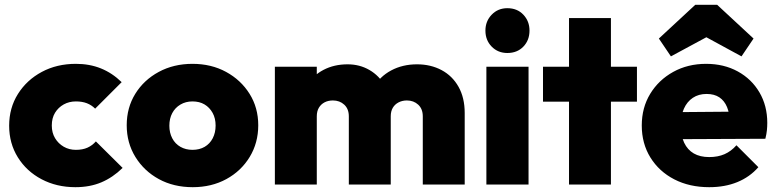

<svg xmlns="http://www.w3.org/2000/svg" viewBox="-20 -766 3220 797"><path d="M293 11Q215 11 152.5 -22Q90 -55 54 -113Q18 -171 18 -244Q18 -318 54.5 -376Q91 -434 153.5 -467.5Q216 -501 295 -501Q352 -501 399 -482Q446 -463 485 -425L375 -315Q360 -330 340.5 -337.5Q321 -345 295 -345Q267 -345 244.5 -332.5Q222 -320 208.5 -298Q195 -276 195 -245Q195 -215 208.5 -192.5Q222 -170 244.5 -157Q267 -144 295 -144Q323 -144 343 -153Q363 -162 378 -179L489 -69Q448 -29 400.5 -9Q353 11 293 11Z M780 11Q701 11 639.5 -22.5Q578 -56 542 -114.5Q506 -173 506 -246Q506 -319 541.5 -376.5Q577 -434 639 -467.5Q701 -501 779 -501Q857 -501 918.5 -467.5Q980 -434 1016 -376.5Q1052 -319 1052 -246Q1052 -173 1016.5 -114.5Q981 -56 919.5 -22.5Q858 11 780 11ZM779 -144Q808 -144 829.5 -156.5Q851 -169 863 -192Q875 -215 875 -245Q875 -275 862.5 -297.5Q850 -320 829 -332.5Q808 -345 779 -345Q751 -345 729 -332Q707 -319 695 -296.5Q683 -274 683 -244Q683 -215 695 -192Q707 -169 729 -156.5Q751 -144 779 -144Z M1121 0V-489H1295V0ZM1428 0V-283Q1428 -314 1409 -331.5Q1390 -349 1362 -349Q1342 -349 1327 -341Q1312 -333 1303.5 -318.5Q1295 -304 1295 -283L1227 -310Q1227 -369 1253 -411Q1279 -453 1323 -476Q1367 -499 1423 -499Q1473 -499 1513.5 -475.5Q1554 -452 1578 -410Q1602 -368 1602 -311V0ZM1735 0V-283Q1735 -314 1716 -331.5Q1697 -349 1669 -349Q1650 -349 1634.5 -341Q1619 -333 1610.5 -318.5Q1602 -304 1602 -283L1500 -288Q1502 -354 1529 -401Q1556 -448 1603.5 -473.5Q1651 -499 1711 -499Q1768 -499 1813 -475Q1858 -451 1883.5 -405.5Q1909 -360 1909 -297V0Z M1999 0V-489H2174V0ZM2086 -546Q2047 -546 2021 -572.5Q1995 -599 1995 -639Q1995 -678 2021 -705Q2047 -732 2086 -732Q2127 -732 2152.5 -705Q2178 -678 2178 -639Q2178 -599 2152.5 -572.5Q2127 -546 2086 -546Z M2342 0V-691H2516V0ZM2234 -344V-489H2624V-344Z M2924 11Q2842 11 2779 -21.5Q2716 -54 2680 -112Q2644 -170 2644 -245Q2644 -319 2679 -376.5Q2714 -434 2774.5 -467.5Q2835 -501 2911 -501Q2985 -501 3042.5 -469.5Q3100 -438 3132.5 -382.5Q3165 -327 3165 -256Q3165 -241 3163.5 -225.5Q3162 -210 3157 -190L2726 -188V-300L3088 -303L3010 -254Q3009 -295 2998 -321.5Q2987 -348 2966 -362Q2945 -376 2913 -376Q2880 -376 2856 -360Q2832 -344 2819 -315Q2806 -286 2806 -245Q2806 -203 2820 -173.5Q2834 -144 2860 -129Q2886 -114 2924 -114Q2960 -114 2987.5 -126Q3015 -138 3037 -163L3128 -72Q3092 -31 3040.5 -10Q2989 11 2924 11ZM2765 -532 2715 -606 2866 -746H2957L3108 -606L3058 -532L2843 -649L2980 -648Z"/></svg>

Font: Outfit Thin ExtraBold
Style: Regular
Weight: 800
Version: Version 1.100;gftools[0.9.27]